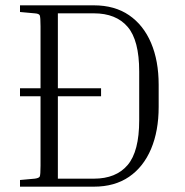

<svg xmlns="http://www.w3.org/2000/svg" viewBox="-20 -700 695 720"><path d="M55 -655V-680H332Q410 -680 464 -643Q518 -606 546.5 -539Q575 -472 575 -382V-299Q575 -209 546.5 -141.5Q518 -74 464 -37Q410 0 332 0H55V-25L110 -30Q126 -32 129 -38Q132 -44 132 -79V-339H55V-369H132V-601Q132 -636 129 -642.5Q126 -649 110 -650ZM359 -339H197V-30H332Q415 -30 458.5 -81Q502 -132 502 -249V-432Q502 -549 458.5 -599.5Q415 -650 332 -650H197V-369H359Z"/></svg>

Font: Inria Serif Light
Style: Regular
Weight: 300
Designer: Black Foundry Team
Foundry: Black Foundry
Version: Version 1.000; ttfautohint (v1.8.3)